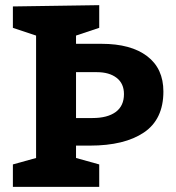

<svg xmlns="http://www.w3.org/2000/svg" viewBox="-20 -725 684 745"><path d="M365 -87V0H30V-87L120 -112V-587L30 -617V-700L365 -705V-617L275 -587V-555H374Q488 -555 551 -507Q614 -459 614 -370Q614 -262 538.5 -211Q463 -160 329 -160H275V-112ZM356 -445H275V-267H339Q397 -267 429 -290.5Q461 -314 461 -360Q461 -401 432.5 -423Q404 -445 356 -445Z"/></svg>

Font: BitterBold
Style: Bold
Weight: 700
Designer: Sol Matas
Foundry: Sol Matas
Version: Version 001.001